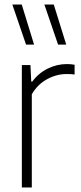

<svg xmlns="http://www.w3.org/2000/svg" viewBox="-20 -828 356 848"><path d="M76.5 -540.5H114.5L118 -467.5H122.5Q149.5 -504.5 190.2 -524.8Q231 -545 275 -545Q295 -545 309.5 -542V-499Q297.5 -501 273.5 -501Q229.5 -501 187.2 -477.8Q145 -454.5 120.5 -411.5V0H76.5ZM95 -631 34.5 -808H76L130.5 -631ZM236.5 -631 176 -808H217.5L272.5 -631Z"/></svg>

Font: Encode Sans Semi Condensed ExLight
Style: Regular
Weight: 275
Width: 4
Designer: Multiple Designers
Foundry: Impallari Type
Version: Version 2.000